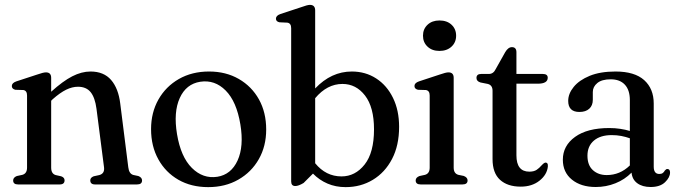

<svg xmlns="http://www.w3.org/2000/svg" viewBox="-20 -757 2786 788"><path d="M190 -437.5V-380.5Q238 -424 276.5 -443.8Q315 -463.5 351.5 -463.5Q406 -463.5 436 -428.8Q466 -394 473.5 -332L506.5 -70.5Q509.5 -44 527 -39L548 -34.5Q563 -28.5 563 -16.5Q563 0 542.5 0H370Q350.5 0 350.5 -17Q350.5 -28 364.5 -33.5L387.5 -38.5Q410 -44.5 407 -70L376 -310.5Q370 -356.5 352 -378.8Q334 -401 300 -401Q276.5 -401 251.5 -388.8Q226.5 -376.5 196.5 -350L190 -343.5V-69Q190 -44 208.5 -38.5L231 -33.5Q245 -28.5 245 -17Q245 0 225 0H54Q34 0 34 -16.5Q34 -28.5 49 -34.5L72 -39.5Q91 -45 91 -69V-365Q91 -385 76 -387.5L43 -388.5Q28.5 -392 28.5 -404Q28.5 -416.5 47 -423L132.5 -451Q158 -460 168.5 -460Q190 -460 190 -437.5Z M838 -463.5Q907 -463.5 960 -433Q1013 -402.5 1042.8 -349Q1072.5 -295.5 1072.5 -225.5Q1072.5 -157 1042.2 -103.8Q1012 -50.5 958.2 -19.8Q904.5 11 834.5 11Q765 11 712.2 -19.2Q659.5 -49.5 629.8 -103.2Q600 -157 600 -227Q600 -295 630.2 -348.5Q660.5 -402 714.2 -432.8Q768 -463.5 838 -463.5ZM872 -31.5Q928.5 -40.5 955 -98.2Q981.5 -156 966.5 -246.5Q951 -340.5 906.2 -385.5Q861.5 -430.5 802 -421.5Q744 -412.5 717.8 -354.8Q691.5 -297 706.5 -206.5Q722 -113 767.5 -67.8Q813 -22.5 872 -31.5Z M1273.5 -714V-394Q1339.5 -463.5 1424 -463.5Q1480 -463.5 1524 -435Q1568 -406.5 1593 -355.2Q1618 -304 1618 -236.5Q1618 -160 1589 -104.5Q1560 -49 1510.2 -19Q1460.5 11 1398.5 11Q1358 11 1324.2 -3.5Q1290.5 -18 1264.5 -44.5L1226 -6Q1205 6.5 1192 6.5Q1175 6.5 1175 -12.5V-641.5Q1175 -661.5 1159.5 -664L1127 -665.5Q1112.5 -668.5 1112.5 -680.5Q1112.5 -693 1131 -699.5L1216 -727.5Q1241.5 -737 1252 -737Q1273.5 -737 1273.5 -714ZM1385.5 -412.5Q1322.5 -412.5 1273.5 -354V-87Q1317.5 -33 1381.5 -33Q1438 -33 1476.5 -81.8Q1515 -130.5 1515 -226Q1515 -317 1478.2 -364.8Q1441.5 -412.5 1385.5 -412.5Z M1783.5 -548Q1753.5 -548 1734.8 -565.5Q1716 -583 1716 -610.5Q1716 -638 1734.8 -655.5Q1753.5 -673 1783.5 -673Q1814.5 -673 1833.2 -655.5Q1852 -638 1852 -610.5Q1852 -583 1833 -565.5Q1814 -548 1783.5 -548ZM1842 -437.5V-69Q1842 -45 1861 -39.5L1883 -35Q1899 -29 1899 -16.5Q1899 0 1878 0H1706.5Q1686 0 1686 -16.5Q1686 -28.5 1701.5 -34.5L1724.5 -39.5Q1743.5 -45 1743.5 -69V-365Q1743.5 -385 1728 -387.5L1695.5 -388.5Q1681 -392 1681 -404Q1681 -416.5 1699.5 -423L1784.5 -451Q1810 -460 1820.5 -460Q1842 -460 1842 -437.5Z M1982 -412.5 1952 -418.5Q1935.5 -423.5 1935.5 -437Q1935.5 -453.5 1955 -453.5H1986.5Q2005 -453.5 2014.5 -473.5L2053.5 -543Q2065.5 -563.5 2081 -563.5Q2099.5 -563.5 2099.5 -542.5V-453.5H2207.5Q2228 -453.5 2228 -438Q2228 -413.5 2187 -413.5H2099.5V-119.5Q2099.5 -52.5 2152.5 -52.5Q2171.5 -52.5 2182.8 -60.2Q2194 -68 2201.5 -77Q2209 -86 2217 -89.5Q2230 -91 2228.5 -73.5Q2225 -40 2194.2 -15.5Q2163.5 9 2117 9Q2063 9 2032.2 -19Q2001.5 -47 2001.5 -104V-384.5Q2001.5 -407.5 1982 -412.5Z M2290 -101.5Q2290 -159 2340.2 -195.2Q2390.5 -231.5 2480.5 -231.5Q2504.5 -231.5 2525.8 -228.2Q2547 -225 2565 -219.5V-346Q2565 -387.5 2544.5 -409.5Q2524 -431.5 2486.5 -431.5Q2450 -431.5 2431.5 -416.2Q2413 -401 2413 -379.5V-347.5Q2413 -324 2398.5 -310.8Q2384 -297.5 2358 -297.5Q2312 -297.5 2312 -343Q2312 -372.5 2334.5 -400.2Q2357 -428 2400.2 -445.8Q2443.5 -463.5 2506 -463.5Q2584.5 -463.5 2623.8 -428.2Q2663 -393 2663 -332V-73Q2663 -43 2686 -43Q2695 -43 2700.2 -47Q2705.5 -51 2708.5 -57Q2714 -63.5 2718.5 -63.5Q2730 -63.5 2730 -49Q2730 -29 2709.5 -9.2Q2689 10.5 2650.5 10.5Q2616.5 10.5 2595.5 -5Q2574.5 -20.5 2572 -48.5Q2544 -20 2505.8 -4.8Q2467.5 10.5 2425 10.5Q2364.5 10.5 2327.2 -19.8Q2290 -50 2290 -101.5ZM2391 -118Q2391 -79 2413.2 -58.8Q2435.5 -38.5 2470 -38.5Q2524.5 -38.5 2565 -78V-189.5Q2548 -195.5 2529.8 -199Q2511.5 -202.5 2490.5 -202.5Q2444 -202.5 2417.5 -180Q2391 -157.5 2391 -118Z"/></svg>

Font: Fraunces 72pt Soft
Style: Regular
Weight: 400
Version: Version 1.000;[b76b70a41]